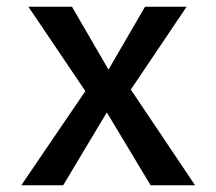

<svg xmlns="http://www.w3.org/2000/svg" viewBox="-20 -548 640 568"><path d="M167 0H43L232.5 -278.5L64 -528H193L301 -342L409 -528H532L367 -283L557 0H425.5L296 -215.5Z"/></svg>

Font: Fira Code Light Medium
Style: Regular
Weight: 500
Monospace: yes
Version: Version 5.002